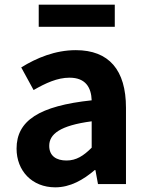

<svg xmlns="http://www.w3.org/2000/svg" viewBox="-20 -789 631 823"><path d="M217 14C281 14 337 -18 386 -60H389L400 0H520V-327C520 -489 447 -574 305 -574C217 -574 137 -541 71 -500L124 -403C176 -433 226 -456 278 -456C347 -456 371 -414 373 -359C148 -335 51 -272 51 -152C51 -57 117 14 217 14ZM265 -101C222 -101 191 -120 191 -164C191 -214 237 -251 373 -269V-156C338 -121 307 -101 265 -101ZM146 -674H472V-769H146Z"/></svg>

Font: Noto Sans CJK KR Bold
Style: Regular
Weight: 700
Designer: Ryoko NISHIZUKA (kana & ideographs); Paul D. Hunt (Latin, Greek & Cyrillic); Wenlong ZHANG (bopomofo); Sandoll Communica
Foundry: Adobe Systems Incorporated
Version: Version 1.004;PS 1.004;hotconv 1.0.82;makeotf.lib2.5.63406